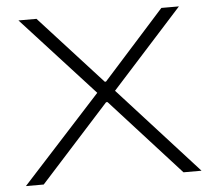

<svg xmlns="http://www.w3.org/2000/svg" viewBox="-50 -740 882 795"><g transform="rotate(-5 391.0 -343.0)"><path d="M26 0 354 -359 55 -686H130L389 -402H394L649 -686H722L428 -361L756 0H681L393 -317H387L100 0Z"/></g></svg>

Font: Archivo SemiExpanded Thin
Style: Regular
Weight: 250
Width: 6
Designer: Hector Gatti
Foundry: Omnibus-Type
Version: Version 2.001